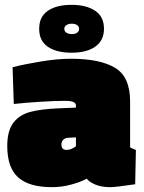

<svg xmlns="http://www.w3.org/2000/svg" viewBox="-20 -761 597 794"><path d="M10 -157Q10 -220 35 -253Q60 -286 104.5 -298Q149 -310 222 -313L294 -316V-325Q294 -344 251 -344Q206 -344 144 -340Q82 -336 37 -331L32 -483Q83 -496 150.5 -507Q218 -518 273 -518Q394 -518 456 -480.5Q518 -443 518 -342V-152Q522 -149 529 -146Q536 -143 542 -141L539 1Q457 13 436 13Q399 13 373.5 2Q348 -9 339 -22Q315 -9 275.5 2Q236 13 195 13Q100 13 55 -27.5Q10 -68 10 -157ZM294 -156V-193L260 -191Q248 -190 241 -182.5Q234 -175 234 -163Q234 -141 256 -141Q266 -141 277 -146Q288 -151 294 -156ZM142 -642Q142 -692 178 -716.5Q214 -741 276 -741Q337 -741 373.5 -716.5Q410 -692 410 -642Q410 -594 374.5 -568.5Q339 -543 276 -543Q214 -543 178 -567.5Q142 -592 142 -642ZM307 -642Q307 -652 298.5 -657.5Q290 -663 277 -663Q264 -663 255 -657.5Q246 -652 246 -642Q246 -631 255 -625.5Q264 -620 277 -620Q290 -620 298.5 -625.5Q307 -631 307 -642Z"/></svg>

Font: Cairo Black
Style: Regular
Weight: 900
Designer: Mohamed Gaber, Accademia di Belle Arti di Urbino and others
Foundry: Kief Type Foundry, Accademia di Belle Arti di Urbino and others
Version: Version 3.011